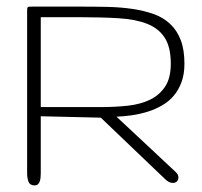

<svg xmlns="http://www.w3.org/2000/svg" viewBox="-20 -564 613 584"><path d="M541 -370.1Q541 -338.4 532.2 -314.5Q523.4 -290.5 508.5 -272.9Q493.7 -255.4 473.4 -243.7Q453.1 -231.9 430.2 -224.6Q407.2 -217.3 382.6 -213.6Q357.9 -210 334.5 -209L514.2 -41Q522.5 -33.2 522.7 -24.9Q522.9 -16.6 517.6 -11.7Q512.2 -6.8 502.7 -7.8Q493.2 -8.8 482.4 -19L286.6 -206.1L104 -210.4V-37.1Q104 -29.8 103.3 -23.2Q102.5 -16.6 100.6 -11.5Q98.6 -6.3 95 -3.2Q91.3 0 85.4 0Q71.3 0 66.9 -11Q62.5 -22 62.5 -37.1V-525.9Q62.5 -533.2 62.7 -536.9Q63 -540.5 64.5 -542Q65.9 -543.5 69.6 -543.7Q73.2 -543.9 80.6 -543.9H222.2Q267.1 -543.9 308.1 -543Q349.1 -542 384.5 -536.6Q419.9 -531.2 448.7 -520.8Q477.5 -510.3 498 -490.7Q518.6 -471.2 529.8 -441.9Q541 -412.6 541 -370.1ZM499.5 -370.1Q499.5 -420.4 481.2 -449Q462.9 -477.5 427.7 -491.5Q392.6 -505.4 340.8 -508.5Q289.1 -511.7 222.2 -511.7H104V-238.3H287.1Q329.6 -238.3 368.2 -242.4Q406.7 -246.6 435.8 -260.5Q464.8 -274.4 482.2 -300.5Q499.5 -326.7 499.5 -370.1Z"/></svg>

Font: Gruppo
Style: Regular
Weight: 400
Foundry: Vernon Adams
Version: Version 1.000